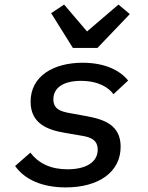

<svg xmlns="http://www.w3.org/2000/svg" viewBox="-20 -800 640 832"><path d="M264.9 12.1C408 12.1 502.8 -54.7 502.8 -164.1C502.8 -259.9 428.6 -282.7 356.2 -296.5L281.6 -310C242.9 -317.1 211.3 -327.1 211.3 -369.7C211.3 -419.4 253.9 -449.6 330.6 -449.6C408 -449.6 452.1 -419.4 471.6 -391.7L535.2 -451C497.2 -498.6 428.6 -528.1 338.1 -528.1C212 -528.1 112.6 -470.5 112.6 -359.4C112.6 -264.9 185 -237.2 261 -224.4L335.6 -211.6C373.9 -205.3 403.4 -192.8 403.4 -151.3C403.4 -97.7 353.3 -66.4 272.7 -66.4C200.3 -66.4 148.1 -91.3 111.5 -138.5L45.5 -80.6C87.4 -21.3 163.7 12.1 264.9 12.1ZM201.7 -742.9 295.8 -592.3H402.3L542.6 -739L493.3 -780.2L357.2 -663.7L257.8 -780.2Z"/></svg>

Font: Margiela Mono Italic Medium It
Style: Regular
Weight: 500
Designer: Mike Abbink, Paul van der Laan, Pieter van Rosmalen
Foundry: Bold Monday
Version: Version 2.003 2021